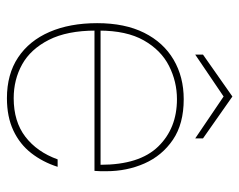

<svg xmlns="http://www.w3.org/2000/svg" viewBox="-90 -606 707 568"><g transform="rotate(90 264.0 -321.5)"><path d="M270 12Q199 12 149.5 -21Q100 -54 74 -114Q48 -174 48 -255Q48 -337 76.5 -394Q105 -451 156 -481Q207 -511 273 -511Q346 -511 393 -479Q440 -447 463 -395Q486 -343 486 -282Q486 -272 486 -265Q486 -258 485 -247H59V-265H467Q467 -380 413 -435.5Q359 -491 273 -491Q221 -491 174.5 -467.5Q128 -444 99 -393Q70 -342 70 -260V-251Q70 -166 97.5 -112Q125 -58 170 -33Q215 -8 270 -8Q339 -8 384 -42.5Q429 -77 451 -138H473Q459 -94 432.5 -60Q406 -26 365.5 -7Q325 12 270 12ZM141 -545V-568L265 -655L389 -568V-545L265 -629Z"/></g></svg>

Font: DM Sans 20pt Thin
Style: Regular
Weight: 250
Version: Version 4.004;gftools[0.9.30]